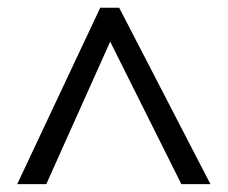

<svg xmlns="http://www.w3.org/2000/svg" viewBox="-20 -739 582 490"><path d="M23.9 -269 235.8 -719.2H284.2L517.1 -269H442.9L261.2 -632.8L98.1 -269Z"/></svg>

Font: Samim FD
Style: FD
Weight: 400
Foundry: DejaVu fonts team - Redesigned by Saber Rastikerdar
Version: Version 4.0.5